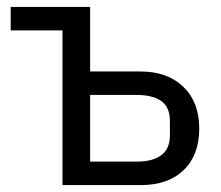

<svg xmlns="http://www.w3.org/2000/svg" viewBox="-20 -536 640 556"><path d="M161 -448H11V-516H241V-329H387Q465 -329 511 -284.5Q557 -240 557 -164Q557 -87 512 -43.5Q467 0 388 0H161ZM376 -68Q422 -68 447 -86.5Q472 -105 472 -144V-186Q472 -225 447.5 -243Q423 -261 376 -261H241V-68Z"/></svg>

Font: iA Writer Duo V
Style: Regular
Weight: 400
Designer: Mike Abbink, Paul van der Laan, Pieter van Rosmalen, Oliver Reichenstein
Foundry: Information Architects Inc.
Version: Version 2.000